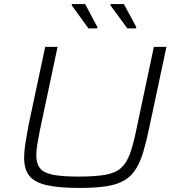

<svg xmlns="http://www.w3.org/2000/svg" viewBox="-20 -919 870 947"><path d="M373 8Q272 8 211.5 -5.5Q151 -19 125 -51.5Q99 -84 99 -141Q99 -172 105 -211Q111 -250 120 -298L203 -688H264L175 -268Q168 -232 163.5 -203.5Q159 -175 159 -152Q159 -112 177.5 -89Q196 -66 241.5 -57Q287 -48 367 -48Q450 -48 500 -57Q550 -66 577 -90.5Q604 -115 620 -158Q636 -201 650 -268L739 -688H801L718 -298Q703 -225 687.5 -172.5Q672 -120 650 -85Q628 -50 593.5 -29.5Q559 -9 505.5 -0.5Q452 8 373 8ZM459 -779H416L333 -894L335 -899H400L461 -784ZM650 -779H608L524 -894L526 -899H591L653 -784Z"/></svg>

Font: Saira Expanded Light
Style: Italic
Weight: 300
Width: 7
Italic angle: -12°
Designer: Hector Gatti with collaboration of the Omnibus-Type team
Foundry: Omnibus-Type
Version: Version 1.101